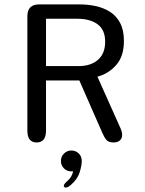

<svg xmlns="http://www.w3.org/2000/svg" viewBox="-20 -639 659 870"><path d="M188.5 -554V-339.5H336Q391.5 -339.5 424 -368Q456.5 -396.5 456.5 -450Q456.5 -503.5 422.5 -528.8Q388.5 -554 330.5 -554ZM104 -47.5V-565Q104 -619 157.5 -619H342.5Q378.5 -619 413.5 -611.5Q448.5 -604 477.8 -585.8Q507 -567.5 524.2 -535.2Q541.5 -503 541.5 -453.5Q541.5 -383.5 506.2 -344Q471 -304.5 421.5 -291.5L527.5 -54.5Q530.5 -47.5 532 -40.8Q533.5 -34 533.5 -28Q533.5 -12 523.2 -2.8Q513 6.5 495 6.5Q472 6.5 462 -5.2Q452 -17 442.5 -39.5L339.5 -274.5H188.5V-47.5Q188.5 6.5 146 6.5Q104 6.5 104 -47.5ZM303.5 43Q322.5 43 336.5 56Q350.5 69 350.5 90.5Q350.5 110.5 341 141.5Q331.5 172.5 301.5 198.5Q294.5 205 288.5 208Q282.5 211 277.5 211Q273.5 211 271.2 208.2Q269 205.5 269 203Q269 199 273.5 193Q278 187 286.5 180Q296.5 171.5 302.8 160.2Q309 149 311.5 137Q310.5 137.5 307.8 137.5Q305 137.5 303.5 137.5Q283.5 137.5 269.8 124Q256 110.5 256 90.5Q256 71 269.8 57Q283.5 43 303.5 43Z"/></svg>

Font: Sono Monospace
Style: Regular
Weight: 400
Designer: Tyler Finck
Foundry: Tyler Finck
Version: Version 2.112